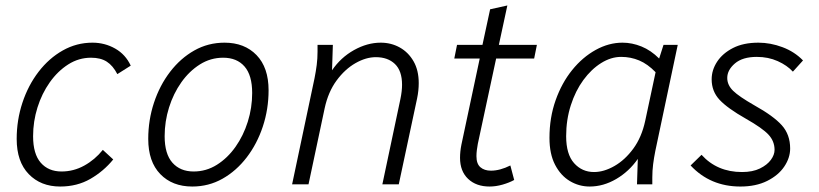

<svg xmlns="http://www.w3.org/2000/svg" viewBox="-20 -674 2995 702"><path d="M41 -166Q41 -235 62 -298.5Q83 -362 121 -411.5Q159 -461 209.5 -489.5Q260 -518 318 -518Q363 -518 401 -496.5Q439 -475 458 -434L409 -403Q393 -434 370.5 -448.5Q348 -463 313 -463Q268 -463 229.5 -438.5Q191 -414 162 -373Q133 -332 117 -281Q101 -230 101 -176Q101 -111 129 -79Q157 -47 205 -47Q249 -47 288 -68.5Q327 -90 356 -126L394 -91Q359 -48 310.5 -20Q262 8 200 8Q129 8 85 -37.5Q41 -83 41 -166Z M522 -166Q522 -235 543 -298.5Q564 -362 602 -411.5Q640 -461 690.5 -489.5Q741 -518 801 -518Q874 -518 918 -472.5Q962 -427 962 -344Q962 -275 941 -211.5Q920 -148 882 -98.5Q844 -49 793.5 -20.5Q743 8 683 8Q610 8 566 -37.5Q522 -83 522 -166ZM582 -176Q582 -111 610.5 -79Q639 -47 688 -47Q734 -47 773 -71.5Q812 -96 841 -137Q870 -178 886 -229Q902 -280 902 -334Q902 -399 874 -431Q846 -463 796 -463Q750 -463 711 -438.5Q672 -414 643 -373Q614 -332 598 -281Q582 -230 582 -176Z M1048 0 1130 -388Q1135 -413 1138 -436.5Q1141 -460 1141 -485V-510H1197L1194 -417Q1226 -464 1274.5 -491Q1323 -518 1372 -518Q1410 -518 1441.5 -500.5Q1473 -483 1492 -450Q1511 -417 1511 -370Q1511 -343 1505 -314L1438 0H1378L1444 -312Q1450 -341 1450 -364Q1450 -415 1424 -440Q1398 -465 1354 -465Q1318 -465 1279.5 -443Q1241 -421 1210.5 -379.5Q1180 -338 1167 -278L1108 0Z M1641 -460 1651 -510H1744L1772 -640L1835 -654L1804 -510H1943L1933 -460H1794L1727 -148Q1725 -137 1723.5 -125.5Q1722 -114 1722 -103Q1722 -75 1736.5 -62.5Q1751 -50 1775 -50Q1808 -50 1846 -69L1860 -16Q1842 -6 1817.5 1Q1793 8 1770 8Q1721 8 1691.5 -20Q1662 -48 1662 -97Q1662 -120 1667 -145L1734 -460Z M1989 -170Q1989 -244 2011.5 -307.5Q2034 -371 2072 -418Q2110 -465 2158 -491.5Q2206 -518 2256 -518Q2291 -518 2325.5 -504Q2360 -490 2390 -460L2406 -510H2458L2376 -122Q2371 -97 2368 -73.5Q2365 -50 2365 -25V0H2309L2312 -93Q2280 -47 2233 -19.5Q2186 8 2136 8Q2097 8 2063.5 -12Q2030 -32 2009.5 -71.5Q1989 -111 1989 -170ZM2050 -176Q2050 -110 2079 -77.5Q2108 -45 2152 -45Q2188 -45 2226.5 -67Q2265 -89 2295.5 -130.5Q2326 -172 2339 -232L2377 -410Q2348 -440 2317 -453Q2286 -466 2251 -466Q2214 -466 2178 -443.5Q2142 -421 2113 -381.5Q2084 -342 2067 -289Q2050 -236 2050 -176Z M2505 -69 2545 -108Q2602 -45 2693 -45Q2732 -45 2758.5 -58Q2785 -71 2798.5 -89.5Q2812 -108 2812 -126Q2812 -158 2789.5 -182Q2767 -206 2707 -240Q2640 -278 2611 -309Q2582 -340 2582 -384Q2582 -418 2602 -448.5Q2622 -479 2660 -498.5Q2698 -518 2753 -518Q2797 -518 2841 -501.5Q2885 -485 2916 -453L2879 -412Q2858 -435 2823.5 -450.5Q2789 -466 2747 -466Q2695 -466 2667 -442Q2639 -418 2639 -389Q2639 -363 2660.5 -342Q2682 -321 2738 -289Q2808 -250 2838.5 -216Q2869 -182 2869 -131Q2869 -97 2847.5 -65Q2826 -33 2785 -12.5Q2744 8 2687 8Q2577 8 2505 -69Z"/></svg>

Font: Radio Canada Light
Style: Italic
Weight: 300
Italic angle: -12°
Designer: Charles Daoud, Etienne Aubert Bonn, Alexandre Saumier Demers, Jacques Le Bailly
Foundry: Radio-Canada
Version: Version 2.104; ttfautohint (v1.8.4.7-5d5b);gftools[0.9.28.de